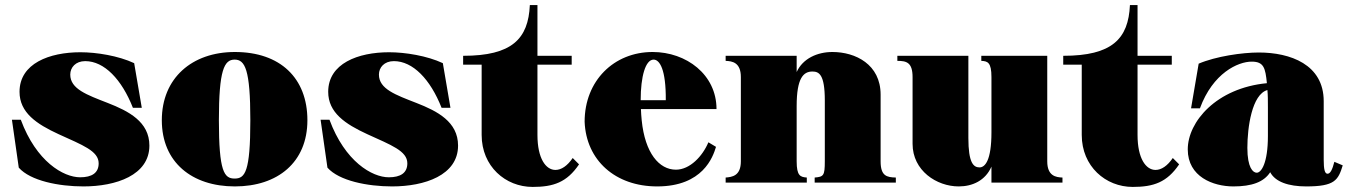

<svg xmlns="http://www.w3.org/2000/svg" viewBox="-20 -720 5314 757"><path d="M309 15C437 15 569 -29 569 -146C569 -240 487 -282 405 -314C323 -346 257 -369 257 -426C257 -454 278 -479 316 -479C391 -479 460 -407 504 -295H539L509 -471C447 -500 361 -514 297 -514C175 -514 57 -470 57 -358C57 -276 124 -231 211 -191C305 -148 369 -125 369 -76C369 -38 342 -21 296 -21C230 -21 123 -83 62 -248H27L54 -59C100 -7 212 15 309 15Z M906 15C1075 15 1192 -80 1192 -246C1192 -412 1085 -515 906 -515C737 -515 618 -412 618 -246C618 -80 737 15 906 15ZM905 -16C864 -16 843 -43 843 -246C843 -444 864 -485 905 -485C946 -485 967 -446 967 -246C967 -42 946 -16 905 -16Z M1526 15C1654 15 1786 -29 1786 -146C1786 -240 1704 -282 1622 -314C1540 -346 1474 -369 1474 -426C1474 -454 1495 -479 1533 -479C1608 -479 1677 -407 1721 -295H1756L1726 -471C1664 -500 1578 -514 1514 -514C1392 -514 1274 -470 1274 -358C1274 -276 1341 -231 1428 -191C1522 -148 1586 -125 1586 -76C1586 -38 1559 -21 1513 -21C1447 -21 1340 -83 1279 -248H1244L1271 -59C1317 -7 1429 15 1526 15Z M1806 -465H1879V-188C1879 -64 1973 17 2080 17C2162 17 2215 -1 2263 -72L2238 -97C2217 -66 2193 -50 2170 -50C2132 -50 2099 -95 2099 -188V-465H2234V-500H2099V-700H2069C2063 -567 1999 -500 1806 -500Z M2571 15C2751 15 2791 -101 2803 -141L2773 -159C2750 -104 2700 -51 2645 -51C2579 -51 2523 -116 2510 -246C2509 -261 2507 -276 2507 -290H2805C2805 -426 2686 -515 2553 -515C2401 -515 2285 -402 2285 -240C2291 -88 2406 15 2571 15ZM2506 -325C2506 -419 2525 -485 2557 -485C2581 -485 2606 -446 2605 -325Z M3452 -84V-347C3452 -466 3353 -515 3262 -515C3202 -515 3145 -489 3121 -436V-500H2841V-480C2867 -479 2901 -474 2901 -416V-84C2901 -26 2866 -22 2841 -20V0H3161V-20C3136 -22 3121 -26 3121 -84V-302C3121 -413 3148 -438 3183 -438C3209 -438 3232 -427 3232 -324V-84C3232 -27 3227 -23 3192 -20V0H3512V-20C3476 -21 3452 -26 3452 -84Z M3760 15C3814 15 3865 -8 3889 -63V0H4169V-20C4143 -21 4109 -26 4109 -84V-500H3849V-480C3874 -479 3889 -474 3889 -416V-198C3889 -88 3864 -60 3842 -60C3818 -60 3798 -78 3798 -176V-500H3518V-480C3554 -480 3578 -474 3578 -416V-153C3578 -47 3673 15 3760 15Z M4172 -465H4245V-188C4245 -64 4339 17 4446 17C4528 17 4581 -1 4629 -72L4604 -97C4583 -66 4559 -50 4536 -50C4498 -50 4465 -95 4465 -188V-465H4600V-500H4465V-700H4435C4429 -567 4365 -500 4172 -500Z M4843 15C4915 15 4963 -2 4988 -41C5008 -3 5060 15 5130 15C5242 15 5256 -9 5274 -68L5241 -82C5233 -51 5225 -35 5214 -35C5203 -35 5199 -53 5199 -90V-321C5199 -466 5067 -513 4943 -513C4878 -513 4774 -498 4706 -469L4676 -293H4711C4762 -432 4861 -477 4915 -477C4963 -477 4969 -452 4975 -392C4776 -373 4663 -240 4663 -131C4663 -23 4763 15 4843 15ZM4935 -39C4920 -39 4898 -59 4898 -137C4898 -218 4916 -348 4977 -365C4979 -345 4979 -322 4979 -296V-184C4979 -77 4953 -39 4935 -39Z"/></svg>

Font: Sprat Condensed Black
Style: Regular
Weight: 900
Designer: Ethan Nakache
Foundry: Collletttivo
Version: Version 2.000;Glyphs 3.2 (3217)